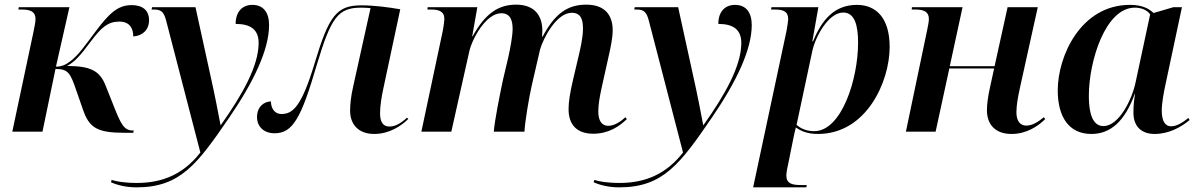

<svg xmlns="http://www.w3.org/2000/svg" viewBox="-20 -567 5163 827"><path d="M517 5H554L556 -5H551C515 -5 501 -32 472 -105L435 -198C409 -265 367 -282 269 -283C299 -299 324 -324 373 -391C417 -449 445 -474 494 -474C540 -474 554 -443 554 -410C595 -413 622 -439 622 -480C622 -522 595 -545 547 -545C486 -545 449 -508 389 -428C345 -369 317 -329 284 -304C262 -287 245 -280 221 -280L279 -536H61L59 -526H73C111 -526 133 -517 133 -485C133 -472 128 -448 123 -424L33 0H163L219 -270C273 -270 283 -252 307 -182L337 -96C364 -16 399 5 517 5Z M568 240C757 240 830 140 969 -63C1070 -211 1139 -351 1139 -459C1139 -514 1114 -546 1067 -546C1025 -546 995 -518 995 -464C1060 -464 1094 -439 1094 -382C1094 -283 1024 -159 931 -28H930C923 -67 901 -178 889 -230L822 -536H635L633 -526H643C677 -526 687 -513 697 -473L843 90C772 181 683 221 570 221C514 221 480 214 461 208L458 218C484 230 523 240 568 240Z M1592 10C1657 10 1709 -25 1739 -55L1733 -60C1704 -34 1682 -22 1657 -22C1631 -22 1617 -40 1617 -79C1617 -108 1623 -149 1631 -185L1704 -527C1652 -536 1592 -544 1536 -544C1429 -544 1396 -497 1335 -294C1279 -108 1241 -76 1193 -76C1160 -76 1147 -104 1147 -130C1118 -130 1087 -108 1087 -62C1087 -25 1113 7 1163 7C1242 7 1278 -61 1344 -286C1406 -493 1436 -534 1536 -534C1551 -534 1563 -533 1576 -532L1502 -198C1491 -150 1488 -116 1488 -90C1488 -33 1522 10 1592 10Z M2535 9C2602 9 2648 -23 2680 -54L2674 -62C2654 -44 2627 -25 2600 -25C2572 -25 2557 -47 2557 -87C2557 -116 2563 -150 2571 -187L2601 -322C2609 -357 2619 -402 2619 -437C2619 -498 2589 -547 2505 -547C2419 -547 2367 -502 2317 -409H2315C2315 -416 2316 -426 2316 -435C2316 -496 2286 -547 2203 -547C2127 -547 2070 -509 2016 -411H2014L2036 -536H1822L1821 -526H1835C1871 -526 1894 -518 1894 -485C1894 -476 1891 -456 1888 -438L1795 0H1924L2001 -344C2013 -399 2073 -510 2139 -510C2180 -510 2188 -476 2188 -442C2188 -412 2178 -359 2169 -319L2146 -221C2133 -160 2110 -45 2107 0H2239C2241 -41 2258 -144 2270 -197L2306 -353C2320 -403 2377 -512 2443 -512C2489 -512 2491 -470 2491 -441C2491 -402 2477 -346 2471 -320L2447 -218C2435 -166 2429 -128 2429 -96C2429 -31 2464 9 2535 9Z M2647 240C2836 240 2909 140 3048 -63C3149 -211 3218 -351 3218 -459C3218 -514 3193 -546 3146 -546C3104 -546 3074 -518 3074 -464C3139 -464 3173 -439 3173 -382C3173 -283 3103 -159 3010 -28H3009C3002 -67 2980 -178 2968 -230L2901 -536H2714L2712 -526H2722C2756 -526 2766 -513 2776 -473L2922 90C2851 181 2762 221 2649 221C2593 221 2559 214 2540 208L2537 218C2563 230 2602 240 2647 240Z M3368 -435 3224 240H3453L3455 230H3430C3392 230 3367 224 3367 189C3367 176 3372 152 3375 139L3396 35C3401 12 3403 0 3408 -18C3432 -1 3460 10 3503 10C3712 10 3812 -215 3812 -365C3812 -488 3755 -546 3671 -546C3574 -546 3520 -482 3482 -389H3479L3505 -536H3303L3301 -526H3316C3354 -526 3375 -518 3375 -484C3375 -477 3372 -459 3368 -435ZM3487 -2C3449 -2 3425 -17 3411 -29L3479 -348C3493 -411 3549 -513 3612 -513C3662 -513 3676 -457 3676 -383C3676 -226 3605 -2 3487 -2Z M4337 10C4401 10 4451 -23 4482 -54L4476 -62C4454 -44 4428 -26 4401 -26C4373 -26 4358 -47 4358 -84C4358 -114 4365 -151 4373 -188L4450 -536H4320L4264 -282H4071L4126 -536H3908L3907 -526H3921C3959 -526 3981 -517 3981 -485C3981 -475 3977 -453 3973 -435L3882 0H4010L4069 -272H4262L4246 -199C4235 -151 4231 -117 4231 -92C4231 -34 4264 10 4337 10Z M4681 10C4764 10 4825 -45 4868 -163H4869C4865 -137 4862 -116 4862 -82C4862 -21 4898 10 4953 10C5017 10 5069 -21 5104 -50L5099 -59C5074 -39 5049 -23 5024 -23C4999 -23 4984 -45 4984 -91C4984 -121 4993 -171 4999 -198L5071 -536H5034L4949 -511C4927 -531 4899 -546 4847 -546C4635 -546 4536 -325 4536 -178C4536 -62 4585 10 4681 10ZM4733 -24C4698 -24 4670 -54 4670 -155C4670 -303 4741 -534 4868 -534C4896 -534 4921 -524 4934 -505L4871 -211C4855 -136 4799 -24 4733 -24Z"/></svg>

Font: Noto Serif Display SemiBold
Style: Italic
Weight: 600
Italic angle: -12°
Designer: Monotype Design Team
Foundry: Monotype Imaging Inc.
Version: Version 2.009